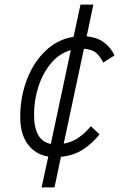

<svg xmlns="http://www.w3.org/2000/svg" viewBox="-20 -715 540 835"><path d="M68 -206Q68 -292 96.5 -367.5Q125 -443 177.5 -493.5Q230 -544 300 -555L330 -695H386L357 -557Q401 -553 431 -531.5Q461 -510 478 -474L429 -443Q415 -471 397.5 -485.5Q380 -500 345 -503L257 -90Q294 -97 322.5 -117Q351 -137 375 -166L413 -131Q382 -92 342 -65.5Q302 -39 245 -33L217 100H161L190 -34Q134 -43 101 -87.5Q68 -132 68 -206ZM128 -216Q128 -103 201 -89L288 -497Q238 -483 202 -440Q166 -397 147 -338Q128 -279 128 -216Z"/></svg>

Font: Radio Canada Condensed Light
Style: Italic
Weight: 300
Width: 3
Italic angle: -12°
Designer: Charles Daoud, Etienne Aubert Bonn, Alexandre Saumier Demers, Jacques Le Bailly
Foundry: Radio-Canada
Version: Version 2.104; ttfautohint (v1.8.4.7-5d5b);gftools[0.9.28.de